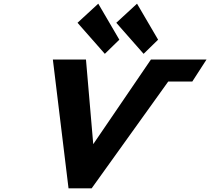

<svg xmlns="http://www.w3.org/2000/svg" viewBox="-20 -1027 1144 1045"><path d="M629.5 -811 550.6 -734 401.9 -903 514.8 -1007ZM840.5 -811 761.6 -734 612.9 -903 725.8 -1007ZM353 -1.9H478.8L895.7 -583.3H1026.7L1104.1 -703.1H801.5L487.5 -242.4L447.9 -703.1H267.7Z"/></svg>

Font: Hussar
Style: BdOblThree
Weight: 700
Foundry: Cannot Into Space Fonts
Version: Version 2.00